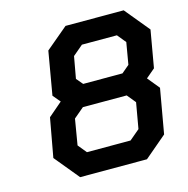

<svg xmlns="http://www.w3.org/2000/svg" viewBox="-108 -840 923 944"><g transform="rotate(-15 353.5 -368.5)"><path d="M185 0 82 -125 118 -323 189 -384 157 -422 195 -642 308 -737H604L707 -612L674 -423L628 -384L678 -323L638 -96L525 0ZM318 -439H518L557 -472L576 -583L540 -627H362L310 -583L290 -472ZM249 -110H471L523 -154L546 -285L510 -329H287L235 -285L213 -154Z"/></g></svg>

Font: Tomorrow Medium
Style: Italic
Weight: 500
Italic angle: -10°
Designer: Tony de Marco, Monica Rizzolli
Foundry: Just in Type
Version: Version 2.002